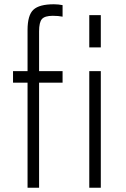

<svg xmlns="http://www.w3.org/2000/svg" viewBox="-20 -879 592 899"><path d="M41 0ZM163 -732V-546H273V-492H163V0H109V-492H41V-546H109V-738Q109 -808 136.5 -833.5Q164 -859 232 -859Q253 -859 273 -855V-801Q253 -805 227 -805Q190 -805 176.5 -790Q163 -775 163 -732ZM398 -808H452V-657H398ZM398 -546H452V0H398Z"/></svg>

Font: Biryani UltraLight
Style: Regular
Weight: 250
Designer: Dan Reynolds and Mathieu Réguer
Foundry: Dan Reynolds and Mathieu Réguer
Version: Version 1.003; ttfautohint (v1.1) -l 5 -r 5 -G 72 -x 0 -D la